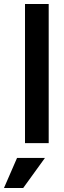

<svg xmlns="http://www.w3.org/2000/svg" viewBox="-67 -720 324 966"><path d="M18.8 74.5H159.2L49.8 225.8H-47ZM58.8 -700H178V0H58.8Z"/></svg>

Font: Haskoy
Style: Regular
Weight: 400
Designer: Ertekin Erdin
Foundry: Ertekin Erdin
Version: Version 1.500